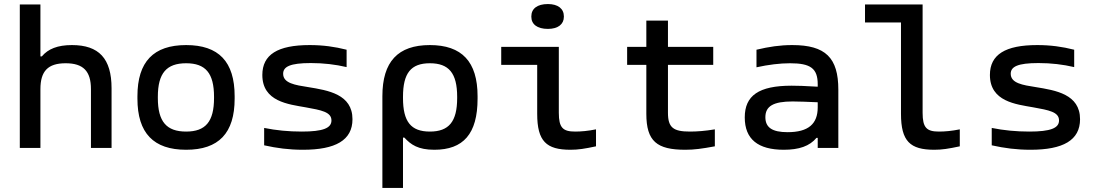

<svg xmlns="http://www.w3.org/2000/svg" viewBox="-20 -732 5440 950"><path d="M78 -710V0H180V-291C180 -380 217 -419 305 -419C392 -419 430 -380 430 -291V0H532V-295C532 -443 469 -509 336 -509C265 -509 218 -490 187 -453H180V-710Z M660 -256V-244C660 -73 740 9 901 9C1062 9 1141 -73 1141 -244V-256C1141 -427 1062 -509 901 -509C740 -509 660 -427 660 -256ZM761 -247V-253C761 -370 804 -419 901 -419C997 -419 1039 -370 1039 -253V-247C1039 -130 997 -81 901 -81C804 -81 761 -130 761 -247Z M1492 -201C1570 -187 1620 -178 1620 -136C1620 -98 1578 -81 1473 -81C1408 -81 1346 -87 1287 -99V-13C1350 1 1409 9 1479 9C1640 9 1724 -38 1724 -142C1724 -266 1603 -285 1505 -301C1441 -311 1381 -320 1381 -367C1381 -402 1415 -420 1518 -420C1581 -420 1640 -413 1695 -400V-486C1636 -501 1578 -509 1512 -509C1354 -509 1278 -462 1278 -361C1278 -229 1408 -216 1492 -201Z M2343 -244V-256C2343 -427 2265 -509 2107 -509C1949 -509 1872 -427 1872 -256V198H1974V-51H1981C2013 -16 2049 9 2129 9C2272 9 2343 -69 2343 -244ZM1974 -247V-253C1974 -370 2013 -419 2107 -419C2201 -419 2242 -370 2242 -253V-247C2242 -130 2201 -81 2107 -81C2013 -81 1974 -130 1974 -247Z M2826 -81C2765 -81 2745 -100 2745 -174V-500H2460V-411H2638V-169C2638 -33 2683 9 2803 9C2841 9 2873 4 2929 -8V-92C2889 -84 2856 -81 2826 -81ZM2609 -649C2609 -612 2638 -589 2691 -589C2741 -589 2770 -612 2770 -649V-651C2770 -689 2741 -712 2691 -712C2638 -712 2609 -689 2609 -651Z M3394 -81C3312 -81 3285 -100 3285 -174V-411H3509V-500H3285V-630H3178V-500H3083V-411H3178V-169C3178 -33 3230 9 3371 9C3415 9 3452 4 3517 -8V-92C3469 -84 3429 -81 3394 -81Z M3900 -509C3840 -509 3786 -501 3723 -486V-399C3782 -412 3839 -419 3889 -419C3990 -419 4026 -394 4026 -315V-303C3965 -307 3921 -308 3897 -308C3734 -308 3665 -259 3665 -151C3665 -43 3731 9 3858 9C3934 9 3986 -9 4020 -50H4026V0H4128V-288C4128 -446 4065 -509 3900 -509ZM3767 -152C3767 -207 3807 -230 3902 -230C3931 -230 3981 -228 4026 -226V-201C4026 -119 3980 -78 3877 -78C3801 -78 3767 -101 3767 -152Z M4626 -81C4565 -81 4545 -100 4545 -174V-710H4260V-621H4438V-169C4438 -33 4483 9 4603 9C4641 9 4673 4 4729 -8V-92C4689 -84 4656 -81 4626 -81Z M5092 -201C5170 -187 5220 -178 5220 -136C5220 -98 5178 -81 5073 -81C5008 -81 4946 -87 4887 -99V-13C4950 1 5009 9 5079 9C5240 9 5324 -38 5324 -142C5324 -266 5203 -285 5105 -301C5041 -311 4981 -320 4981 -367C4981 -402 5015 -420 5118 -420C5181 -420 5240 -413 5295 -400V-486C5236 -501 5178 -509 5112 -509C4954 -509 4878 -462 4878 -361C4878 -229 5008 -216 5092 -201Z"/></svg>

Font: LT Wave Mono Medium
Style: Regular
Weight: 500
Designer: Daniel Lyons
Version: Version 2.5 (Glyphs App)